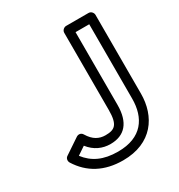

<svg xmlns="http://www.w3.org/2000/svg" viewBox="-170 -795 885 948"><g transform="rotate(-30 273.0 -321.0)"><path d="M79 -92 125 -123C157 -82 199 -64 244 -64C325 -64 370 -114 370 -215V-629H448V-205C448 -96 394 -13 258 -13C174 -13 119 -40 79 -92ZM30 -120C19 -113 16 -98 23 -86C73 -6 151 37 258 37C424 37 498 -76 498 -205V-654C498 -665 488 -679 473 -679H345C334 -679 320 -669 320 -654V-215C320 -130 297 -114 244 -114C209 -114 178 -129 153 -171C145 -185 129 -186 118 -179Z"/></g></svg>

Font: Falling Sky
Style: ExtOu
Weight: 400
Designer: Paul D. Hunt
Foundry: Adobe Systems Incorporated
Version: Version 1.02